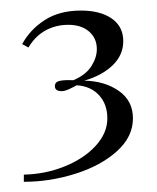

<svg xmlns="http://www.w3.org/2000/svg" viewBox="-20 -630 301 369"><path d="M216.9 -550.8Q216.9 -524.2 196.4 -504.4Q175.8 -484.7 141.9 -475Q181.5 -474.2 208.5 -455.2Q235.5 -436.3 235.5 -402.4Q235.5 -366.9 204.4 -339.1Q173.4 -311.3 124.6 -296Q75.8 -280.6 25.8 -280.6V-294.4Q66.9 -295.2 104 -310.1Q141.1 -325 163.7 -349.6Q186.3 -374.2 186.3 -402.4Q186.3 -429.8 170.2 -447.2Q154 -464.5 127.4 -466.1Q123.4 -463.7 114.1 -459.3Q104.8 -454.8 98.4 -454.8Q85.5 -454.8 85.5 -464.5Q85.5 -472.6 94.8 -474.6Q104 -476.6 121 -475.8Q145.2 -486.3 155.6 -502.8Q166.1 -519.4 166.1 -535.5Q166.1 -556.5 151.2 -569.4Q136.3 -582.3 111.3 -582.3Q87.1 -582.3 67.3 -571.4Q47.6 -560.5 34.7 -538.7L22.6 -545.2Q37.9 -573.4 66.1 -591.5Q94.4 -609.7 135.5 -609.7Q172.6 -609.7 194.8 -594.4Q216.9 -579 216.9 -550.8Z"/></svg>

Font: Playfair Display
Style: Regular
Weight: 400
Designer: Claus Eggers Sørensen
Foundry: Claus Eggers Sørensen
Version: Version 1.005; ttfautohint (v1.2) -l 10 -r 42 -G 200 -x 21 -